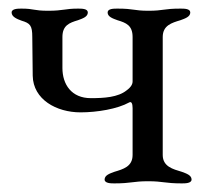

<svg xmlns="http://www.w3.org/2000/svg" viewBox="-20 -423 488 446"><path d="M56 -247C57 -192 111 -162 167 -162C206 -162 253 -170 280 -185C285 -188 288 -183 288 -172V-63C288 -36 266 -30 246 -24C235 -20 223 -16 223 -6C223 3 238 3 246 3C285 3 289 -2 324 -2C359 -2 363 3 402 3C410 3 425 3 425 -6C425 -16 413 -20 402 -24C382 -30 358 -36 358 -63V-337C358 -364 379 -370 399 -376C410 -380 422 -384 422 -394C422 -403 408 -403 399 -403C360 -403 360 -398 325 -398C290 -398 292 -403 253 -403C244 -403 230 -403 230 -394C230 -384 242 -380 253 -376C273 -370 288 -364 288 -337V-234C288 -228 285 -221 274 -213C254 -197 222 -195 191 -195C146 -195 125 -227 125 -265V-337C125 -364 141 -370 161 -376C172 -380 184 -384 184 -394C184 -403 170 -403 161 -403C131 -403 127 -398 92 -398C57 -398 60 -403 30 -403C22 -403 7 -403 7 -394C7 -384 19 -379 30 -375C50 -369 55 -364 55 -337Z"/></svg>

Font: EB Garamond SC 08
Style: Regular
Weight: 400
Version: Version 0.016